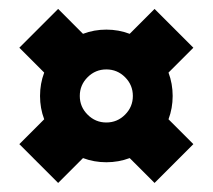

<svg xmlns="http://www.w3.org/2000/svg" viewBox="-20 -456 470 424"><path d="M22.7 -137.7 77.6 -192.6Q68.4 -217 68.4 -244.1Q68.4 -271.2 77.6 -295.7L22.7 -350.6L108.4 -436.3L163.3 -381.3Q187.7 -390.6 214.8 -390.6Q241.9 -390.6 266.4 -381.3L321.3 -436.3L407 -350.6L352.1 -295.7Q361.3 -271.2 361.3 -244.1Q361.3 -217 352.1 -192.6L407 -137.7L321.3 -52L266.4 -106.9Q241.9 -97.7 214.8 -97.7Q187.7 -97.7 163.3 -106.9L108.4 -52ZM173.5 -285.5Q156.2 -268.3 156.2 -244.1Q156.2 -220 173.5 -202.8Q190.7 -185.5 214.8 -185.5Q239 -185.5 256.2 -202.8Q273.4 -220 273.4 -244.1Q273.4 -268.3 256.2 -285.5Q239 -302.7 214.8 -302.7Q190.7 -302.7 173.5 -285.5Z"/></svg>

Font: Agreloy
Style: Medium
Weight: 400
Designer: gluk
Foundry: gluk
Version: Version 0.27